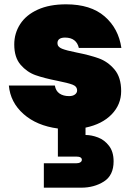

<svg xmlns="http://www.w3.org/2000/svg" viewBox="-20 -591 619 889"><path d="M376 0V34Q404 34 434 45.5Q464 57 485 84.5Q506 112 506 156Q506 221 461 249.5Q416 278 356 278H183V165H333Q345 165 352 160.5Q359 156 359 149Q359 134 333 134H248V4Q150 -9 89 -63Q28 -117 21 -195H234Q238 -170 255.5 -158Q273 -146 300 -146Q317 -146 327 -153.5Q337 -161 337 -172Q337 -191 316 -199Q295 -207 245 -217Q184 -229 144.5 -243Q105 -257 75.5 -291Q46 -325 46 -385Q46 -437 73.5 -479.5Q101 -522 155 -546.5Q209 -571 286 -571Q400 -571 464.5 -515Q529 -459 542 -369H345Q340 -392 324 -404.5Q308 -417 281 -417Q264 -417 255 -410.5Q246 -404 246 -391Q246 -374 267 -365.5Q288 -357 334 -348Q395 -336 437 -321Q479 -306 510 -269.5Q541 -233 541 -169Q541 -107 497 -61.5Q453 -16 376 0Z"/></svg>

Font: Poppins Black A&M
Style: Regular
Weight: 900
Designer: Ninad Kale (Devanagari), Jonny Pinhorn (Latin)
Foundry: Indian Type Foundry
Version: 4.004